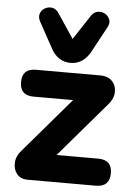

<svg xmlns="http://www.w3.org/2000/svg" viewBox="-54 -814 592 855"><g transform="rotate(5 241.5 -386.5)"><path d="M247 -535Q217 -535 194.5 -550.5Q172 -566 158 -594L96 -707Q86 -726 91.5 -742Q97 -758 112 -766.5Q127 -775 144 -772.5Q161 -770 173 -753L247 -642L320 -753Q332 -770 349.5 -772.5Q367 -775 381.5 -766.5Q396 -758 402 -742Q408 -726 397 -707L336 -594Q321 -566 298.5 -550.5Q276 -535 247 -535ZM103 0Q70 0 53.5 -21Q37 -42 39 -72Q41 -102 65 -128L273 -371H96Q35 -371 35 -431Q35 -491 96 -491H383Q420 -491 438.5 -470Q457 -449 455 -419.5Q453 -390 429 -364L221 -121H407Q469 -121 469 -61Q469 0 407 0Z"/></g></svg>

Font: Chiron GoRound TC EB
Style: Regular
Weight: 700
Designer: Ryoko NISHIZUKA 西塚涼子 (kana, bopomofo & ideographs); Paul D. Hunt (Latin, Greek & Cyrillic); Sandoll Communications 산돌커뮤니
Foundry: Adobe
Version: Version 1.000;hotconv 1.1.1;makeotfexe 2.6.0